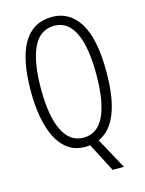

<svg xmlns="http://www.w3.org/2000/svg" viewBox="-131 -802 793 1050"><g transform="rotate(-15 265.5 -277.0)"><path d="M479 -358Q479 -209 443.5 -121.5Q408 -34 341 -6L437 170H373L289 8Q282 9 275.5 9.5Q269 10 263 10Q205 10 165 -19Q125 -48 100 -99Q75 -150 63.5 -216.5Q52 -283 52 -359Q52 -724 269 -724Q367 -724 423 -634.5Q479 -545 479 -358ZM109 -359Q109 -204 149 -122.5Q189 -41 266 -41Q344 -41 383 -121.5Q422 -202 422 -358Q422 -514 383 -594Q344 -674 269 -674Q186 -674 147.5 -592Q109 -510 109 -359Z"/></g></svg>

Font: Noto Sans Sinhala ExtraCondensed Light
Style: Regular
Weight: 300
Width: 2
Designer: Jelle Bosma - Monotype Design Team
Foundry: Monotype Imaging Inc.
Version: Version 2.006; ttfautohint (v1.8.4.7-5d5b)